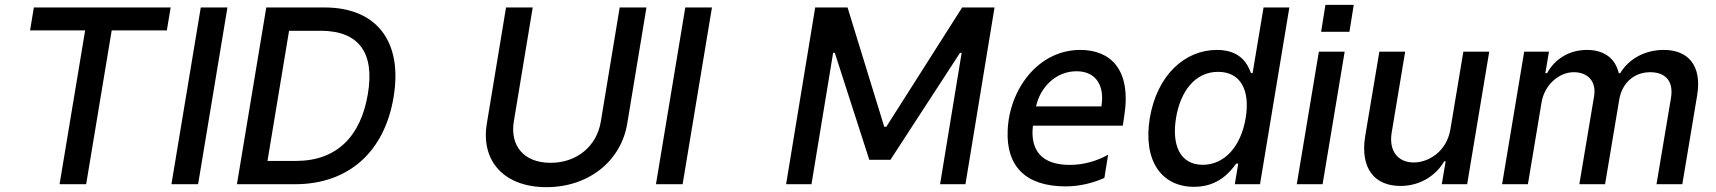

<svg xmlns="http://www.w3.org/2000/svg" viewBox="-20 -758 7059 790"><path d="M103.7 -632.8H330.3L225.1 0H334.5L439.6 -632.8H666.5L682.2 -727.3H119.3Z M915.8 -727.3H806.1L685.4 0H795.1Z M1315.3 -727.3H1075.6L954.9 0H1193.5C1415.1 0 1562.5 -134.2 1599.4 -358.3C1637.8 -587.4 1529.5 -727.3 1315.3 -727.3ZM1493.6 -371.4C1464.5 -195.7 1364.3 -95.9 1198.2 -95.9H1080.6L1169.4 -631.4H1299C1458.1 -631.4 1522 -539.4 1493.6 -371.4Z M2529.8 -727.3 2452.1 -257.8C2436.1 -159.1 2356.2 -88.1 2245.4 -88.1C2134.6 -88.1 2078.1 -159.1 2094.1 -257.8L2171.9 -727.3H2062.1L1983 -248.9C1957.7 -96.2 2053.6 12.1 2228.3 12.1C2402.7 12.1 2535.5 -96.2 2560.7 -248.9L2639.9 -727.3Z M2909.4 -727.3H2799.7L2679 0H2788.7Z M3334.2 -727.3 3214.5 0H3318.9L3408 -540.8H3414.8L3556.8 -100.5H3643.8L3930 -540.5H3936.8L3848 0H3952.4L4072.1 -727.3H3938.9L3626.8 -236.5H3618.3L3467.3 -727.3Z M4425.1 -552.6C4249.6 -552.6 4131.7 -387.4 4126.1 -219.5C4120.4 -77.4 4196.4 8.9 4365.1 8.9C4424.4 8.9 4479.4 -6 4524.1 -25.9L4539.4 -121.4C4495.7 -96.6 4440.3 -79.5 4381.7 -79.5C4266 -79.5 4218 -139.9 4230.1 -240.8H4599.8L4605.5 -278.4C4637.1 -475.5 4546.2 -552.6 4425.1 -552.6ZM4511.7 -320.3H4242.9C4259.6 -397.4 4323.2 -464.8 4409.4 -464.8C4491.1 -464.8 4525.9 -403.8 4511.7 -320.3Z M4893.1 10.7C4992.2 10.7 5041.2 -50.1 5066.4 -84.9H5074.9L5060.7 0H5164.4L5285.2 -727.3H5179L5133.9 -457H5127.5C5114.3 -490.8 5088.1 -552.6 4986.9 -552.6C4854.8 -552.6 4740.4 -448.5 4710.9 -271.7C4682.2 -95.2 4760.3 10.7 4893.1 10.7ZM4929 -79.9C4833.8 -79.9 4800.8 -163.4 4818.9 -272.7C4836.6 -381 4896.3 -462.4 4991.8 -462.4C5084.9 -462.4 5124.3 -386.7 5105.5 -272.7C5086.6 -158 5020.2 -79.9 4929 -79.9Z M5433.6 -737.9 5415.8 -627.1H5532.3L5550.1 -737.9ZM5315.7 0H5421.9L5512.8 -545.5H5406.6Z M5947.8 -226.2C5932.5 -133.5 5856.9 -89.5 5797.2 -89.5C5731.5 -89.5 5694.2 -137.1 5706 -211.3L5761.7 -545.5H5655.5L5597.3 -198.5C5575.3 -63.2 5637.4 7.1 5742.2 7.1C5824.2 7.1 5888.5 -36.2 5922.6 -94.5H5928.3L5912.3 0H6016.7L6107.6 -545.5H6001.1Z M6160.5 0H6266.7L6322.8 -336.3C6334.9 -409.4 6394.9 -460.9 6455.3 -460.9C6514.6 -460.9 6548.7 -421.9 6539.1 -362.6L6478.3 0H6584.2L6642.4 -347.7C6653.4 -414.1 6701 -460.9 6770.2 -460.9C6826.3 -460.9 6867.5 -430 6855.5 -355.8L6795.8 0H6902L6963.1 -365.8C6983.7 -490.4 6924 -552.6 6826 -552.6C6747.2 -552.6 6681.5 -515.3 6646.3 -456.7H6640.6C6626.8 -516.3 6582 -552.6 6509.9 -552.6C6437.9 -552.6 6378.2 -516.7 6345.5 -456.7H6338.4L6353.3 -545.5H6251.4Z"/></svg>

Font: TID UI Medium
Style: Italic
Weight: 500
Italic angle: -9.39999°
Designer: The TID Project Authors
Foundry: Bakken & Bæck
Version: Version 1.001;hotconv 1.0.109;makeotfexe 2.5.65596